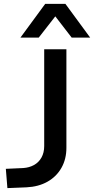

<svg xmlns="http://www.w3.org/2000/svg" viewBox="-20 -958 483 986"><path d="M18 8 10 -91 99 -95Q130 -97 154.5 -110.5Q179 -124 193 -149Q207 -174 207 -208V-705H321V-199Q321 -141 295.5 -96Q270 -51 224 -25Q178 1 116 4ZM85 -765 212 -938H316L443 -765H348L264 -874L179 -765Z"/></svg>

Font: Nunito Sans 6pt SemiBold
Style: Regular
Weight: 600
Version: Version 3.101;gftools[0.9.27]